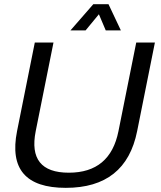

<svg xmlns="http://www.w3.org/2000/svg" viewBox="-20 -904 777 929"><path d="M62.5 -269.5 148.4 -698.2H238.8L152.8 -269.5Q112.8 -68.4 313 -68.4Q513.2 -68.4 553.2 -269.5L639.2 -698.2H729.5L643.6 -269.5Q588.9 4.9 298.3 4.9Q7.8 4.9 62.5 -269.5ZM431.6 -883.8H504.9L564.9 -756.8H491.7L458.5 -835L394 -756.8H320.8Z"/></svg>

Font: Sansation
Style: Italic
Weight: 400
Designer: Bernd Montag
Version: Version 1.301